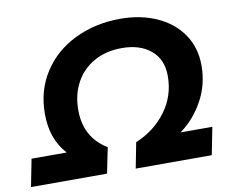

<svg xmlns="http://www.w3.org/2000/svg" viewBox="-122 -811 1089 910"><g transform="rotate(-10 422.5 -356.0)"><path d="M-18 -132H151Q115 -172 98 -220.5Q81 -269 81 -330Q81 -442 137 -529Q193 -616 291.5 -664Q390 -712 511 -712Q608 -712 685.5 -677.5Q763 -643 807.5 -578.5Q852 -514 852 -427Q852 -335 809 -257.5Q766 -180 699 -132H852L826 0H460L484 -123Q574 -160 630 -235Q686 -310 686 -406Q686 -486 633.5 -530Q581 -574 494 -574Q417 -574 359.5 -541.5Q302 -509 271 -451.5Q240 -394 240 -320Q240 -188 347 -123L322 0H-44Z"/></g></svg>

Font: Montserrat Alternates
Style: Bold Italic
Weight: 700
Italic angle: -11.3°
Designer: Julieta Ulanovsky
Foundry: Julieta Ulanovsky
Version: Version 7.200